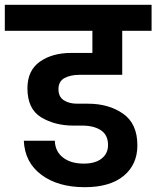

<svg xmlns="http://www.w3.org/2000/svg" viewBox="-41 -760 650 798"><path d="M289 -449Q252 -449 227 -435.5Q202 -422 202 -389Q202 -358 224 -343.5Q246 -329 280 -329H325Q411 -329 470.5 -287.5Q530 -246 530 -156Q530 -76 473 -29Q416 18 311 18Q200 18 131 -33.5Q62 -85 58 -175H187Q188 -131 220.5 -105.5Q253 -80 307 -80Q355 -80 381.5 -101Q408 -122 408 -157Q408 -199 378.5 -218.5Q349 -238 301 -238H264Q187 -238 130 -272.5Q73 -307 73 -393Q73 -467 124.5 -503.5Q176 -540 255 -540H343V-632H-21V-740H589V-632H467V-449Z"/></svg>

Font: MSTAGE SemiBold
Style: Regular
Weight: 600
Designer: Ninad Kale (Devanagari), Jonny Pinhorn (Latin)
Foundry: Indian Type Foundry
Version: 4.004